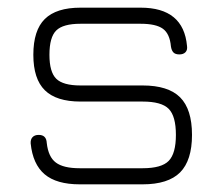

<svg xmlns="http://www.w3.org/2000/svg" viewBox="-20 -482 581 501"><path d="M188 -1Q127.5 -1 96.5 -27.2Q65.5 -53.5 60 -108Q59.5 -118.5 65 -124.2Q70.5 -130 81 -130Q91 -130 96.2 -124.8Q101.5 -119.5 102 -109Q106 -72.5 125.8 -57.8Q145.5 -43 188 -43H352Q401.5 -43 420.2 -62.2Q439 -81.5 439 -130Q439 -179 420.2 -198Q401.5 -217 352 -217H190Q127 -217 97 -246.5Q67 -276 67 -339Q67 -403 97 -432.5Q127 -462 190 -462H347Q459 -462 468 -362Q469.5 -351.5 464 -345.8Q458.5 -340 448 -340Q437.5 -340 432.5 -345.2Q427.5 -350.5 426 -361Q423 -394 405 -407Q387 -420 347 -420H190Q144.5 -420 126.8 -402.5Q109 -385 109 -339Q109 -294 126.8 -276.5Q144.5 -259 190 -259H352Q419 -259 450 -228Q481 -197 481 -130Q481 -63.5 450 -32.2Q419 -1 352 -1Z"/></svg>

Font: Jura Light Light
Style: Regular
Weight: 300
Version: Version 5.106